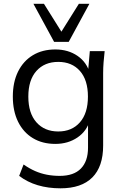

<svg xmlns="http://www.w3.org/2000/svg" viewBox="-20 -773 643 1016"><path d="M299.9 223.5Q234.7 223.5 179.7 207.1Q124.8 190.8 81.4 157.7L104.7 97.4Q135.8 119 165.7 132.1Q195.7 145.2 227.9 151.4Q260.1 157.7 296.2 157.7Q370.4 157.7 408.1 118.9Q445.8 80.2 445.8 8.3V-139.3H456.3Q440.3 -79.8 390.2 -45.7Q340.1 -11.5 272.9 -11.5Q204.4 -11.5 153.9 -42Q103.4 -72.5 75.6 -128.9Q47.9 -185.4 47.9 -261.9Q47.9 -338.3 75.6 -394.3Q103.4 -450.3 153.9 -480.8Q204.4 -511.3 272.9 -511.3Q340.6 -511.3 390.2 -477.3Q439.8 -443.4 455.8 -383.4L445.8 -393.2L455.3 -502.3H533.8Q530.4 -472.9 528.1 -443.6Q525.8 -414.2 525.8 -385.9V-2.5Q525.8 108.5 468.5 166Q411.2 223.5 299.9 223.5ZM288.3 -77.3Q360.5 -77.3 402.9 -125.7Q445.3 -174.2 445.3 -261.9Q445.3 -349.6 402.9 -397.6Q360.5 -445.5 288.3 -445.5Q215.7 -445.5 172.8 -397.6Q129.9 -349.6 129.9 -261.9Q129.9 -174.2 172.8 -125.7Q215.7 -77.3 288.3 -77.3ZM266.4 -551.3 156.9 -752.8H212.6L304.9 -605.4L397.3 -752.8H453L343.5 -551.3Z"/></svg>

Font: Mulish ExtraLight
Style: Regular
Weight: 200
Designer: Vernon Adams
Foundry: Vernon Adams
Version: Version 3.603